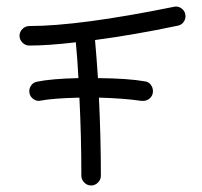

<svg xmlns="http://www.w3.org/2000/svg" viewBox="-20 -570 620 590"><path d="M100 -260Q88 -260 79 -268.5Q70 -277 70 -290Q70 -300 76.5 -308.5Q83 -317 94 -319Q137 -328 221 -330Q218 -388 213 -440Q128 -430 70 -430Q58 -430 49 -439Q40 -448 40 -460Q40 -472 49 -481Q58 -490 70 -490Q223 -490 514 -549Q515 -549 517 -549.5Q519 -550 520 -550Q532 -550 541 -541.5Q550 -533 550 -520Q550 -510 543.5 -501.5Q537 -493 526 -491Q393 -463 272 -447Q277 -391 281 -330Q375 -329 425 -320Q436 -319 443 -310Q450 -301 450 -290Q450 -277 441 -268.5Q432 -260 420 -260H415Q359 -268 284 -270Q290 -147 290 -30Q290 -18 281 -9Q272 0 260 0Q248 0 239 -9Q230 -18 230 -30Q230 -152 224 -270Q143 -268 106 -261Q105 -261 103 -260.5Q101 -260 100 -260Z"/></svg>

Font: Pecita
Style: Book
Weight: 400
Width: 7
Version: Version 4.3